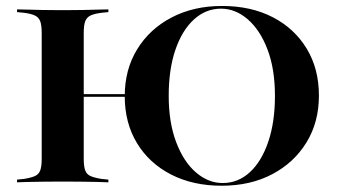

<svg xmlns="http://www.w3.org/2000/svg" viewBox="-20 -602 1118 634"><path d="M712.1 11.3Q616.9 11.3 544.8 -25.8Q472.6 -62.9 432.3 -129.4Q391.9 -196 391.9 -284.7Q391.9 -372.6 433.1 -439.5Q474.2 -506.5 546.8 -544.4Q619.4 -582.3 712.9 -582.3Q808.9 -582.3 880.6 -545.2Q952.4 -508.1 992.7 -441.5Q1033.1 -375 1033.1 -286.3Q1033.1 -198.4 991.9 -131.5Q950.8 -64.5 878.6 -26.6Q806.5 11.3 712.1 11.3ZM196.8 -282.3V-291.1H460.5V-282.3ZM715.3 2.4Q766.1 2.4 804.8 -33.1Q843.5 -68.5 865.7 -133.5Q887.9 -198.4 887.9 -285.5Q887.9 -374.2 863.3 -438.7Q838.7 -503.2 798 -538.3Q757.3 -573.4 709.7 -573.4Q659.7 -573.4 620.6 -537.9Q581.5 -502.4 559.3 -437.9Q537.1 -373.4 537.1 -285.5Q537.1 -197.6 561.7 -132.7Q586.3 -67.7 627 -32.7Q667.7 2.4 715.3 2.4ZM175.8 -2.4Q147.6 -2.4 121.4 -2Q95.2 -1.6 73.4 -1.2Q51.6 -0.8 36.3 0V-8.9L59.7 -11.3Q83.9 -15.3 96 -21Q108.1 -26.6 112.9 -39.5Q117.7 -52.4 117.7 -78.2V-492.7Q117.7 -518.5 112.9 -531.5Q108.1 -544.4 96 -550.4Q83.9 -556.5 59.7 -559.7L36.3 -562.1V-571Q51.6 -571 73.4 -570.2Q95.2 -569.4 121.4 -569Q147.6 -568.5 175.8 -568.5H187.9H198.4Q227.4 -568.5 253.2 -569Q279 -569.4 300.8 -570.2Q322.6 -571 337.9 -571V-562.1L314.5 -559.7Q290.3 -556.5 278.2 -550.4Q266.1 -544.4 261.3 -531.5Q256.5 -518.5 256.5 -492.7V-78.2Q256.5 -52.4 261.3 -39.5Q266.1 -26.6 278.2 -21Q290.3 -15.3 314.5 -11.3L337.9 -8.9V0Q322.6 -0.8 300.8 -1.2Q279 -1.6 253.2 -2Q227.4 -2.4 198.4 -2.4H187.9Z"/></svg>

Font: Playfair 144pt SemiExpanded ExtraBold
Style: Regular
Weight: 800
Width: 6
Designer: Claus Eggers Sørensen
Foundry: Claus Eggers Sørensen
Version: Version 2.203